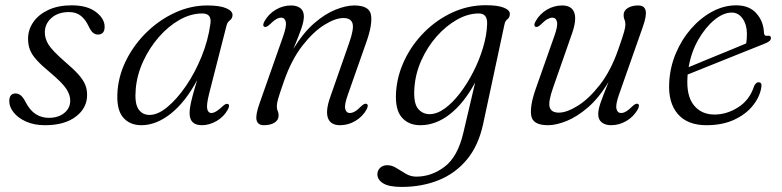

<svg xmlns="http://www.w3.org/2000/svg" viewBox="-20 -484 3078 756"><path d="M172 -20Q209.5 -20 233 -39Q256.5 -58 256.5 -88Q256.5 -110.5 241.2 -134Q226 -157.5 178 -198Q143.5 -226.5 124.5 -247.5Q105.5 -268.5 98 -288Q90.5 -307.5 90.5 -331.5Q90.5 -367 111.2 -397Q132 -427 170.5 -445Q209 -463 262 -463Q323.5 -463 357.8 -436.8Q392 -410.5 392 -378.5Q392 -348 365.5 -348Q354.5 -348 346 -355.2Q337.5 -362.5 329 -380.5Q316.5 -407.5 298 -422Q279.5 -436.5 252 -436.5Q208.5 -436.5 182.5 -413.2Q156.5 -390 156.5 -356.5Q156.5 -332 171.2 -308.2Q186 -284.5 233.5 -243Q269.5 -212.5 288.8 -190.8Q308 -169 315.5 -150.5Q323 -132 323 -110Q323 -58.5 278.5 -24.8Q234 9 157.5 9Q114.5 9 82.8 -5.2Q51 -19.5 33.8 -41.2Q16.5 -63 16.5 -85.5Q16.5 -116 41.5 -116Q52.5 -116 62 -108.2Q71.5 -100.5 80.5 -82.5Q98 -49 121 -34.5Q144 -20 172 -20Z M803 -113.5Q792.5 -71 796 -55Q799.5 -39 812 -39Q829 -39 856.5 -65.5Q870 -78 877.5 -74.5Q886.5 -70.5 877 -52.5Q861.5 -24 832.8 -7.5Q804 9 775 9Q726.5 9 726.5 -38.5Q726.5 -50.5 729 -65.2Q731.5 -80 737.8 -104.2Q744 -128.5 756.5 -169Q710 -82 652.5 -36.5Q595 9 536.5 9Q489.5 9 463.2 -23.5Q437 -56 443 -128.5Q448.5 -192.5 479.5 -252.2Q510.5 -312 560 -359.5Q609.5 -407 670.5 -434.8Q731.5 -462.5 796 -462.5Q845.5 -462.5 871 -451.5Q896.5 -440.5 895.5 -424Q895 -411 885 -403.8Q875 -396.5 872 -383.5ZM514.5 -134Q509.5 -78 524.8 -54.8Q540 -31.5 569 -31.5Q601.5 -31.5 639 -62.5Q676.5 -93.5 712 -145.2Q747.5 -197 773.5 -260.8Q799.5 -324.5 808.5 -390.5Q814.5 -431 776.5 -431Q731.5 -431 687.2 -406Q643 -381 605.8 -338.5Q568.5 -296 544 -243Q519.5 -190 514.5 -134Z M1021 -378.5Q1012 -383 1021.5 -400.5Q1037.5 -429 1065.8 -445.8Q1094 -462.5 1126 -462.5Q1149 -462.5 1162.8 -451.8Q1176.5 -441 1176.5 -419Q1176.5 -401 1167.2 -373.5Q1158 -346 1135.5 -292Q1174 -355 1217.2 -392.5Q1260.5 -430 1301.8 -446.2Q1343 -462.5 1374.5 -462.5Q1434.5 -462.5 1440.8 -425.2Q1447 -388 1423.5 -321L1350.5 -113.5Q1335.5 -72.5 1339.2 -55.8Q1343 -39 1357.5 -39Q1366.5 -39 1377.2 -45Q1388 -51 1402.5 -66Q1416 -78.5 1423.5 -75Q1432.5 -71 1423.5 -53Q1407.5 -24.5 1379.2 -7.8Q1351 9 1319 9Q1282 9 1271.5 -18.8Q1261 -46.5 1280 -101L1355 -315.5Q1374.5 -371 1368 -392Q1361.5 -413 1332 -413Q1300.5 -413 1257 -386Q1213.5 -359 1170.5 -303.8Q1127.5 -248.5 1098 -164Q1080.5 -114 1075.2 -95.2Q1070 -76.5 1070 -67Q1070 -54.5 1073.5 -47.2Q1077 -40 1077 -29Q1077 -11.5 1061 -1.2Q1045 9 1019 9Q995 9 990.2 -11.2Q985.5 -31.5 1002.5 -78.5L1094.5 -340Q1109 -381 1105.2 -397.8Q1101.5 -414.5 1087 -414.5Q1078 -414.5 1067.5 -408.5Q1057 -402.5 1042 -387.5Q1028.5 -375 1021 -378.5Z M1882.5 3.5Q1864 89.5 1818.5 144.2Q1773 199 1707 225.5Q1641 252 1561.5 252Q1512 252 1489 238Q1466 224 1466 202Q1466 187 1476.8 176.8Q1487.5 166.5 1505 166.5Q1523.5 166.5 1541.2 177.8Q1559 189 1578 200.2Q1597 211.5 1619 211.5Q1679.5 211.5 1731 172.2Q1782.5 133 1804.5 38.5L1851 -159.5Q1807.5 -78.5 1752 -34.8Q1696.5 9 1635 9Q1588.5 9 1561.8 -22Q1535 -53 1539.5 -122Q1544 -187.5 1573.5 -248.8Q1603 -310 1651.8 -358.5Q1700.5 -407 1762.2 -435.2Q1824 -463.5 1892.5 -463.5Q1940.5 -463.5 1964.5 -453.5Q1988.5 -443.5 1987.5 -428.5Q1987 -414.5 1978.2 -408.5Q1969.5 -402.5 1966.5 -388.5ZM1611.5 -135Q1608 -77.5 1626 -56Q1644 -34.5 1671.5 -34.5Q1700.5 -34.5 1731.5 -57Q1762.5 -79.5 1791.5 -117.5Q1820.5 -155.5 1844 -201.8Q1867.5 -248 1882 -296.5Q1896.5 -345 1898 -387.5Q1900.5 -431 1865.5 -431Q1823 -431 1779.8 -406.8Q1736.5 -382.5 1699.5 -340.8Q1662.5 -299 1638.8 -245.8Q1615 -192.5 1611.5 -135Z M2491.5 -75Q2500.5 -71 2491 -53Q2475 -24.5 2446.5 -7.8Q2418 9 2386 9Q2363.5 9 2349.5 -2Q2335.5 -13 2335.5 -34.5Q2335.5 -53 2345 -80.2Q2354.5 -107.5 2376.5 -162Q2338.5 -98.5 2295.2 -61.2Q2252 -24 2210.8 -7.5Q2169.5 9 2138 9Q2078 9 2071.8 -28.2Q2065.5 -65.5 2089 -133L2162 -340Q2177 -381 2173.2 -397.8Q2169.5 -414.5 2154.5 -414.5Q2146 -414.5 2135.2 -408.5Q2124.5 -402.5 2109.5 -387.5Q2096.5 -375 2088.5 -378.5Q2079.5 -383 2089 -400.5Q2105 -429 2133.2 -445.8Q2161.5 -462.5 2193.5 -462.5Q2230.5 -462.5 2241 -434.8Q2251.5 -407 2232.5 -352.5L2157.5 -138Q2138 -82.5 2144.5 -61.5Q2151 -40.5 2180.5 -40.5Q2211.5 -40.5 2255 -67.5Q2298.5 -94.5 2341.8 -149.8Q2385 -205 2414.5 -289.5Q2432 -339.5 2437.2 -358.2Q2442.5 -377 2442.5 -386.5Q2442.5 -399 2439 -406.2Q2435.5 -413.5 2435.5 -425Q2435.5 -442 2451.5 -452.2Q2467.5 -462.5 2493.5 -462.5Q2517.5 -462.5 2522.2 -442.2Q2527 -422 2510 -375L2418 -113.5Q2403.5 -72.5 2407.2 -55.8Q2411 -39 2425.5 -39Q2434.5 -39 2445 -45Q2455.5 -51 2470.5 -66Q2484 -78.5 2491.5 -75Z M2977.5 -139Q2971.5 -102 2944.2 -68Q2917 -34 2870.8 -12.5Q2824.5 9 2761.5 9Q2686.5 9 2648.5 -35.5Q2610.5 -80 2615 -159Q2618 -219 2641 -273.8Q2664 -328.5 2701.2 -371Q2738.5 -413.5 2784.2 -438.2Q2830 -463 2879 -463Q2930.5 -463 2958.5 -431.2Q2986.5 -399.5 2988 -355.5Q2989 -341 3001.5 -343Q3015.5 -345.5 3015.5 -334Q3015.5 -327.5 3009.5 -322.2Q3003.5 -317 2987 -310.5Q2964.5 -301.5 2925 -285.8Q2885.5 -270 2840.2 -251.8Q2795 -233.5 2754 -217.2Q2713 -201 2687.5 -190.5Q2687 -186 2687 -181.5Q2682 -107 2711.8 -70Q2741.5 -33 2793 -33Q2842 -33 2887 -61.8Q2932 -90.5 2949.5 -145.5Q2957 -160.5 2967 -160Q2981.5 -160 2977.5 -139ZM2861.5 -434.5Q2828.5 -434.5 2793.2 -405.8Q2758 -377 2730 -328.5Q2702 -280 2691.5 -219.5Q2719 -231 2760.2 -248Q2801.5 -265 2843.8 -282.2Q2886 -299.5 2918 -313Q2921 -327 2921 -350.5Q2921 -386.5 2904.2 -410.5Q2887.5 -434.5 2861.5 -434.5Z"/></svg>

Font: Fraunces 9pt S000 Light
Style: Italic
Weight: 300
Italic angle: -16°
Version: Version 1.000; ttfautohint (v1.8.3)